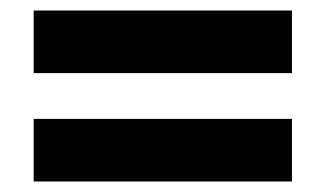

<svg xmlns="http://www.w3.org/2000/svg" viewBox="-20 -535 619 365"><path d="M44 -396V-515H535V-396ZM44 -190V-309H535V-190Z"/></svg>

Font: Noto Sans Thaana ExtraBold
Style: Regular
Weight: 800
Designer: David Williams
Foundry: Google Inc.
Version: Version 3.001; ttfautohint (v1.8.4.7-5d5b)